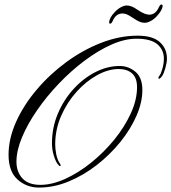

<svg xmlns="http://www.w3.org/2000/svg" viewBox="-20 -845 773 866"><path d="M156.2 1Q99.6 1 59.1 -35.4Q18.6 -71.8 18.6 -147Q18.6 -219.7 52.7 -295.7Q86.9 -371.6 145.8 -440.9Q204.6 -510.3 279.5 -565.2Q354.5 -620.1 437 -652.1Q519.5 -684.1 600.6 -684.1Q668.9 -684.1 700.9 -655Q732.9 -626 732.9 -581.1Q732.9 -563 725.8 -537.8Q718.8 -512.7 710.9 -501.5Q701.7 -489.7 698.2 -489.7Q694.3 -489.7 694.3 -494.6Q694.3 -496.6 699.2 -503.4Q705.6 -511.2 712.4 -534.9Q719.2 -558.6 719.2 -580.1Q719.2 -620.1 689.9 -645.3Q660.6 -670.4 595.2 -670.4Q542.5 -670.4 482.2 -643.6Q421.9 -616.7 361.1 -571Q300.3 -525.4 245.4 -467.8Q190.4 -410.2 147.2 -347.7Q104 -285.2 79.1 -225.3Q54.2 -165.5 54.2 -115.7Q54.2 -69.8 81.1 -40.5Q107.9 -11.2 162.1 -11.2Q214.8 -11.2 274.4 -38.3Q334 -65.4 391.4 -111.6Q448.7 -157.7 495.4 -215.1Q542 -272.5 570.1 -333.7Q598.1 -395 598.1 -451.7Q598.1 -493.7 575.9 -513.7Q553.7 -533.7 515.1 -533.7Q468.8 -533.7 418.7 -506.3Q368.7 -479 325.7 -431.4Q282.7 -383.8 255.9 -322.5Q229 -261.2 229 -193.4Q229 -174.3 233.6 -149.4Q238.3 -124.5 251.5 -105Q252.4 -103.5 253.7 -100.8Q254.9 -98.1 251.5 -96.2Q248 -94.7 240.2 -105Q231 -116.7 222.7 -143.3Q214.4 -169.9 214.4 -199.2Q214.4 -269 240.7 -331.8Q267.1 -394.5 311.3 -443.1Q355.5 -491.7 409.7 -519.5Q463.9 -547.4 520 -547.4Q559.1 -547.4 590.6 -521.5Q622.1 -495.6 622.1 -439Q622.1 -383.3 595.5 -322.5Q568.8 -261.7 522.5 -204.3Q476.1 -147 416.5 -100.6Q356.9 -54.2 290 -26.6Q223.1 1 156.2 1ZM477.1 -738.3Q472.2 -738.3 472.2 -744.1Q472.2 -752.4 478.3 -764.6Q484.4 -776.9 497.6 -790.5Q511.2 -805.2 525.9 -812.7Q540.5 -820.3 551.8 -820.3Q561 -820.3 572.5 -816.4Q584 -812.5 601.1 -800.3Q619.6 -788.1 632.1 -783.4Q644.5 -778.8 653.3 -778.8Q683.1 -778.8 698.2 -815.9Q703.6 -824.7 707.5 -824.7Q713.4 -824.7 713.4 -819.3Q713.4 -800.3 687 -771.5Q673.8 -757.3 658.9 -749.8Q644 -742.2 632.8 -742.2Q622.1 -742.2 611.1 -746.3Q600.1 -750.5 578.1 -765.1Q561.5 -776.4 551.8 -780.3Q542 -784.2 532.2 -784.2Q501 -784.2 486.3 -746.1Q481.9 -738.3 477.1 -738.3Z"/></svg>

Font: Pinyon Script
Style: Regular
Weight: 400
Designer: Nicole Fally, Eben Sorkin
Foundry: Sorkin Type Co.
Version: Version 1.008; ttfautohint (v1.8.4.7-5d5b)